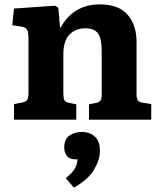

<svg xmlns="http://www.w3.org/2000/svg" viewBox="-20 -546 735 876"><path d="M44 0V-71L84 -79Q99 -82 104.5 -91Q110 -100 110 -127V-366Q110 -398 104 -410Q98 -422 75 -425L36 -431L44 -507L231 -520L246 -511L254 -420H257Q282 -469 327.5 -497.5Q373 -526 435 -526Q522 -526 562.5 -478.5Q603 -431 603 -355V-118Q603 -97 608.5 -88.5Q614 -80 633 -77L670 -71V0H386V-70L416 -76Q433 -79 438.5 -87.5Q444 -96 444 -118V-313Q444 -370 427 -393.5Q410 -417 370 -417Q325 -417 297 -388.5Q269 -360 269 -298V-121Q269 -99 273.5 -89.5Q278 -80 293 -77L328 -70V0ZM317 310 280 267Q311 242 321.5 223Q332 204 334 181H324Q297 181 285 165Q273 149 273 127Q273 89 297 72.5Q321 56 353 56Q389 56 412.5 77Q436 98 436 142Q436 182 409.5 227.5Q383 273 317 310Z"/></svg>

Font: Literata
Style: Bold
Weight: 700
Designer: Latin by Veronika Burian and Jose Scaglione. Greek by Irene Vlachou. Cyrillic by Vera Evstafieva.
Foundry: TypeTogether
Version: Version 3.103; ttfautohint (v1.8.4.7-5d5b);gftools[0.9.29]